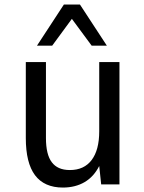

<svg xmlns="http://www.w3.org/2000/svg" viewBox="-20 -823 642 857"><path d="M145 -619.1H212.9L300.8 -738.8L389.2 -619.1H457L336.9 -802.7H265.1ZM260.7 14.2C297.4 14.2 330.6 5.9 357.9 -10.3C385.3 -26.4 406.7 -50.3 422.9 -82L431.6 0H513.2V-545.9H422.9V-236.8C422.9 -181.2 411.6 -138.7 389.2 -108.9C366.7 -79.1 334.5 -64 292 -64C253.4 -64 228 -76.7 211.4 -98.6C193.8 -121.6 185.1 -157.7 185.1 -207V-545.9H95.2V-207C95.2 -132.8 108.9 -77.6 136.2 -41C163.6 -4.4 205.6 14.2 260.7 14.2Z"/></svg>

Font: Hack
Style: Regular
Weight: 400
Monospace: yes
Designer: Christopher Simpkins
Foundry: Christopher Simpkins
Version: Version 2.010